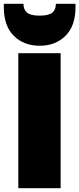

<svg xmlns="http://www.w3.org/2000/svg" viewBox="-46 -987 416 1007"><path d="M272 -708V0H50V-708ZM162 -747Q79 -747 26.5 -799Q-26 -851 -26 -950V-967H77Q77 -936 96 -920.5Q115 -905 162 -905Q209 -905 228 -920.5Q247 -936 247 -967H350V-950Q350 -851 297.5 -799Q245 -747 162 -747Z"/></svg>

Font: Poppins Black A&M
Style: Regular
Weight: 900
Designer: Ninad Kale (Devanagari), Jonny Pinhorn (Latin)
Foundry: Indian Type Foundry
Version: 4.004